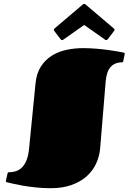

<svg xmlns="http://www.w3.org/2000/svg" viewBox="-20 -971 687 1010"><path d="M167 -533.2Q172.4 -586.4 195.8 -622.1Q219.2 -657.7 253.9 -679Q288.6 -700.2 331.1 -709Q373.5 -717.8 417 -717.8Q452.6 -717.8 486.8 -714.8Q521 -711.9 549.8 -708Q578.6 -704.1 599.6 -700.2Q620.6 -696.3 630.4 -694.3Q636.2 -692.9 636.2 -689Q636.2 -688 635.3 -683.1L627.9 -647.9Q627 -644.5 625.2 -643.8Q623.5 -643.1 622.1 -643.1Q600.6 -643.1 585 -635.7Q569.3 -628.4 559.1 -615.2Q548.8 -602.1 543.5 -584Q538.1 -565.9 536.1 -544.9L506.8 -189.9Q502.9 -147 484.9 -108.9Q466.8 -70.8 434.6 -42.5Q402.3 -14.2 355.5 2.4Q308.6 19 248 19Q207.5 19 169.9 15.1Q132.3 11.2 101.6 5.9Q70.8 0.5 48.6 -4.6Q26.4 -9.8 16.6 -12.2Q10.7 -13.7 10.7 -17.6Q10.7 -18.1 11.7 -22.9L20 -60.1Q21 -63.5 22.7 -64.2Q24.4 -64.9 25.9 -64.9Q47.4 -64.9 65.7 -71.3Q84 -77.6 97.7 -92.3Q111.3 -106.9 120.4 -130.4Q129.4 -153.8 132.8 -188ZM422.9 -839.8 313.5 -762.7Q311.5 -761.7 310.1 -760.7Q308.6 -759.8 307.1 -759.8Q302.2 -759.8 298.8 -764.6L266.1 -807.6Q263.2 -811 263.2 -814.5Q263.2 -817.9 267.6 -821.8L416 -947.8Q417.5 -948.7 418.9 -949.7Q420.4 -950.7 422.9 -950.7Q425.3 -950.7 426.8 -949.7Q428.2 -948.7 429.7 -947.8L578.1 -821.8Q582.5 -817.9 582.5 -814.5Q582.5 -811 579.6 -807.6L546.9 -764.6Q543 -759.8 538.6 -759.8Q537.1 -759.8 535.6 -760.7Q534.2 -761.7 532.2 -762.7Z"/></svg>

Font: Fascinate
Style: Regular
Weight: 900
Designer: Astigmatic (AOETI)
Foundry: Astigmatic (AOETI)
Version: Version 1.000